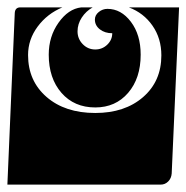

<svg xmlns="http://www.w3.org/2000/svg" viewBox="-20 -510 505 520"><path d="M0 -10 20 -475Q21 -490 35 -490H149Q108 -473 82 -438Q56 -403 56 -361Q56 -291 106 -247.5Q156 -204 238 -204Q318 -204 367.5 -247Q417 -290 417 -360Q417 -406 393 -440.5Q369 -475 329 -490H465L445 -40Q444 -27 435.5 -18.5Q427 -10 415 -10ZM112 -362Q112 -411 138.5 -448.5Q165 -486 200 -490H231Q213 -480 201.5 -462.5Q190 -445 190 -425Q190 -405 204 -390.5Q218 -376 238 -376Q257 -376 270.5 -389Q284 -402 284 -420Q264 -420 250.5 -430.5Q237 -441 237 -457Q237 -469 247.5 -477.5Q258 -486 271 -486Q308 -486 334.5 -451Q361 -416 361 -362Q361 -298 327 -258.5Q293 -219 238 -219Q181 -219 146.5 -258.5Q112 -298 112 -362Z"/></svg>

Font: PrimecolorCV1
Style: Medium
Weight: 500
Designer: gluk
Foundry: gluk
Version: Version 0.672